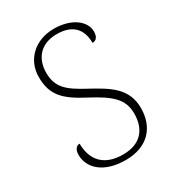

<svg xmlns="http://www.w3.org/2000/svg" viewBox="-177 -827 856 941"><g transform="rotate(-30 250.5 -357.0)"><path d="M258 10C383 10 449 -66 449 -174C449 -288 366 -334 269 -387C178 -436 133 -471 133 -555C133 -635 180 -694 272 -694C358 -694 403 -650 403 -569C425 -569 437 -585 437 -614C437 -674 371 -724 273 -724C164 -724 91 -651 91 -556C91 -453 137 -407 248 -349C362 -289 407 -247 407 -167C407 -79 360 -20 260 -20C156 -20 102 -76 101 -173C80 -173 69 -154 69 -127C69 -56 130 10 258 10Z"/></g></svg>

Font: Noto Serif Georgian ExtraLight
Style: Regular
Weight: 200
Designer: Monotype Design Team, Akaki Razmadze
Foundry: Google LLC
Version: Version 2.003